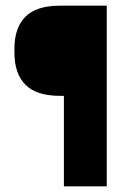

<svg xmlns="http://www.w3.org/2000/svg" viewBox="-20 -659 456 679"><path d="M193 -320Q108.5 -320 69.8 -359.5Q31 -399 31 -472.5V-487Q31 -560.5 69.8 -599.8Q108.5 -639 193.5 -639H242L242.5 -320ZM357.5 0H206V-639H357.5Z"/></svg>

Font: Anek Latin Medium
Style: Bold
Weight: 700
Version: Version 1.003